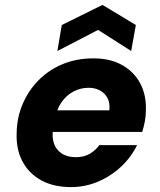

<svg xmlns="http://www.w3.org/2000/svg" viewBox="-20 -751 654 783"><path d="M269 12Q199 12 148.5 -15.5Q98 -43 71.5 -93Q45 -143 48 -210Q49 -272 72.5 -327Q96 -382 137.5 -424Q179 -466 235.5 -489.5Q292 -513 361 -513Q429 -513 477.5 -486Q526 -459 551.5 -411.5Q577 -364 575 -301Q575 -278 570.5 -255Q566 -232 560 -213H152L168 -301H426Q429 -331 418.5 -351Q408 -371 388 -382Q368 -393 341 -393Q309 -393 280 -378Q251 -363 230.5 -333.5Q210 -304 202 -258L197 -228Q191 -194 199.5 -167.5Q208 -141 231 -125.5Q254 -110 289 -110Q322 -110 345.5 -123.5Q369 -137 385 -159H539Q515 -110 474 -71.5Q433 -33 380.5 -10.5Q328 12 269 12ZM214 -543 232 -649 398 -731 534 -649 515 -543 380 -629Z"/></svg>

Font: DM Sans 17pt Black
Style: Italic
Weight: 900
Italic angle: -10°
Version: Version 4.004;gftools[0.9.30]